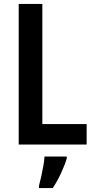

<svg xmlns="http://www.w3.org/2000/svg" viewBox="-20 -734 480 975"><path d="M75 0V-714H195V-104H420V0ZM319 71Q308 107 289 147.5Q270 188 248 221H178V209Q183 191 189 164Q195 137 200 109Q205 81 206 61H319Z"/></svg>

Font: Noto Sans Condensed SemiBold
Style: Regular
Weight: 600
Width: 3
Designer: Monotype Design Team
Foundry: Monotype Imaging Inc.
Version: Version 2.013; ttfautohint (v1.8.4.7-5d5b)